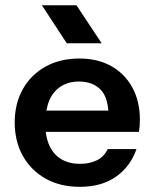

<svg xmlns="http://www.w3.org/2000/svg" viewBox="-20 -711 590 731"><path d="M484 -377.6C465 -412.6 438.2 -439.9 403.8 -459.2C369.4 -478.5 328.8 -488.2 282.1 -488.2C233 -488.2 190 -477.8 153.1 -457.3C116.2 -436.8 87.5 -408.2 66.9 -371.6C46.3 -335 36 -292.8 36 -244.9C36 -197 46.3 -154.6 66.9 -117.7C87.5 -80.8 116.4 -51.9 153.5 -31C190.7 -10.1 234.2 0.3 284 0.3C339.3 0.3 385.2 -12.6 421.8 -38.4C458.4 -64.2 484.3 -99.3 499.7 -143.5H390C381.4 -124.5 367.9 -110.3 349.4 -101.1C331 -91.9 309.5 -87.2 284.9 -87.2C242.5 -87.2 209.8 -100.6 186.7 -127.3C169.2 -147.6 158.4 -174.8 154.2 -208.9H508.9C510.1 -216.3 511.1 -223.6 511.7 -231C512.3 -238.5 512.6 -246.4 512.6 -255C512.6 -301.6 503.1 -342.6 484 -377.6ZM156.6 -290C161.8 -318.4 171.5 -342.2 186.8 -360.1C209.8 -387.1 241 -400.6 280.4 -400.6C316.6 -400.6 344.9 -389.5 365.2 -367.4C381.6 -349.5 389.6 -322.3 392.7 -289.9H156.6ZM367 -546.3 271.1 -691H139.5L234.2 -546.3Z"/></svg>

Font: Diatome Awesome Semibold
Style: Regular
Weight: 400
Designer: 15.100.17
Foundry: 15.100.17
Version: Version 1.005;Fontself Maker 3.5.8